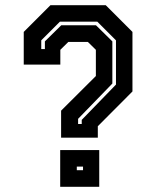

<svg xmlns="http://www.w3.org/2000/svg" viewBox="-20 -720 590 740"><path d="M215.5 -189.5V-293.5L349.5 -427V-528L318.5 -558.5H243.5L212.5 -528V-471H71.5V-597L174.5 -700H387.5L490.5 -597V-367.5L357 -233.5V-189.5ZM276 -64H300V-78H276ZM212 0V-141.5H362.5V0ZM281 -242H295V-258L427 -394V-564.5L355 -636.5H211L139 -564.5V-531H153V-560.5L216 -622.5H350L413 -560.5V-398L281 -262Z"/></svg>

Font: Tourney Thin
Style: Bold
Weight: 700
Version: Version 1.015